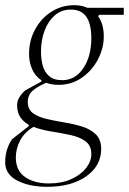

<svg xmlns="http://www.w3.org/2000/svg" viewBox="-28 -480 497 740"><path d="M198 -153Q171 -153 150 -161Q115 -146 97 -129.5Q79 -113 79 -87Q79 -58 99.5 -43.5Q120 -29 152 -21.5Q184 -14 220.5 -8Q257 -2 289 8Q321 18 341.5 38Q362 58 362 94Q362 159 304.5 199.5Q247 240 154 240Q85 240 38.5 216Q-8 192 -8 145Q-8 96 18 57L83 6V1Q63 -10 50.5 -28Q38 -46 38 -75Q38 -92 47.5 -106.5Q57 -121 70 -132L132 -166V-170Q107 -187 95.5 -214Q84 -241 84 -272Q84 -324 107.5 -367Q131 -410 170.5 -435Q210 -460 258 -460Q286 -460 309 -450H449V-423H355L350 -418Q372 -387 372 -340Q372 -294 349.5 -251Q327 -208 287.5 -180.5Q248 -153 198 -153ZM212 -171Q262 -171 293 -217Q324 -263 324 -333Q324 -387 305 -415Q286 -443 245 -443Q209 -443 183.5 -421Q158 -399 144 -362.5Q130 -326 130 -281Q130 -253 136.5 -228Q143 -203 161 -187Q179 -171 212 -171ZM33 127Q33 178 69 202.5Q105 227 160 227Q210 227 246.5 210.5Q283 194 303.5 168Q324 142 324 114Q324 81 301.5 64.5Q279 48 244 40.5Q209 33 171 27Q133 21 101 9Q66 30 49.5 61.5Q33 93 33 127Z"/></svg>

Font: Spectral ExtraLight
Style: Italic
Weight: 275
Italic angle: -10°
Designer: Jean-Baptiste Levee
Foundry: Production Type
Version: Version 2.001